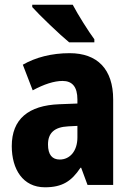

<svg xmlns="http://www.w3.org/2000/svg" viewBox="-20 -786 557 816"><path d="M289 -766H117V-756C148 -721 235 -638 274 -606H381V-619C357 -651 311 -724 289 -766ZM276 -560C199 -560 131 -542 77 -511L119 -402C167 -428 210 -442 246 -442C287 -442 309 -417 309 -363V-346L232 -343C101 -338 30 -280 30 -165C30 -67 77 10 171 10C245 10 284 -16 322 -73H325L352 0H461V-363C461 -493 393 -560 276 -560ZM270 -249 309 -251V-202C309 -144 277 -108 234 -108C202 -108 184 -128 184 -172C184 -220 210 -246 270 -249Z"/></svg>

Font: Noto Sans Khmer UI Condensed ExtraBold
Style: Regular
Weight: 800
Width: 3
Designer: Danh Hong and the Monotype Design Team
Foundry: Monotype Imaging Inc.
Version: Version 2.002